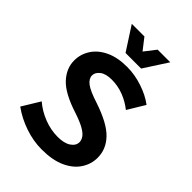

<svg xmlns="http://www.w3.org/2000/svg" viewBox="-259 -1021 1150 1150"><g transform="rotate(45 316.5 -446.0)"><path d="M40 -80 109 -193Q153 -155 210.5 -132.5Q268 -110 327 -110Q382 -110 412 -130.5Q442 -151 442 -180Q442 -198 430 -215.5Q418 -233 387.5 -250.5Q357 -268 300 -287Q175 -327 124 -382Q73 -437 73 -504Q73 -558 102.5 -603Q132 -648 188 -674.5Q244 -701 325 -701Q390 -701 456 -679Q522 -657 568 -622L502 -513Q462 -545 414 -563.5Q366 -582 314 -582Q264 -582 238 -562Q212 -542 212 -516Q212 -489 241 -466.5Q270 -444 348 -419Q477 -376 531 -320Q585 -264 585 -191Q585 -137 554.5 -90.5Q524 -44 463.5 -16.5Q403 11 313 11Q241 11 169.5 -13.5Q98 -38 40 -80ZM488 -903 391 -753H259L162 -903H269L325 -831L381 -903Z"/></g></svg>

Font: Radio Canada SemiBold
Style: Regular
Weight: 600
Designer: Charles Daoud, Etienne Aubert Bonn, Alexandre Saumier Demers, Jacques Le Bailly
Foundry: Radio-Canada
Version: Version 2.104; ttfautohint (v1.8.4.7-5d5b);gftools[0.9.28.de